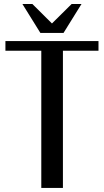

<svg xmlns="http://www.w3.org/2000/svg" viewBox="-20 -929 514 949"><path d="M466.8 -726.1V-678.2H291V0H184.1V-678.2H6.8V-726.1ZM293.9 -766.1H179.7L90.8 -909.2H140.1L236.8 -813L334 -909.2H382.8Z"/></svg>

Font: Federov2
Style: Regular
Weight: 400
Designer: Olexa M. Volochay | Cyreal.org
Foundry: Olexa M. Volochay | Cyreal.org
Version: Version 1.000